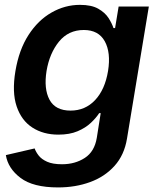

<svg xmlns="http://www.w3.org/2000/svg" viewBox="-20 -573 665 806"><path d="M223.7 213.8Q119 213.8 66.2 173.8Q13.5 133.9 4.6 78.1L125.4 50.1Q130.7 65 142.6 80.3Q154.5 95.5 177.9 106Q201.3 116.5 240.4 116.5Q295.1 116.5 335.9 90Q376.8 63.6 386.4 5.3L402.7 -98H396.3Q383.5 -78.1 361.3 -57.2Q339.1 -36.2 305.6 -22Q272 -7.8 225.1 -7.8Q161.9 -7.8 115.9 -37.5Q70 -67.1 49.9 -126.4Q29.8 -185.7 44.7 -274.5Q59.7 -364.3 99.8 -426.3Q139.9 -488.3 196.4 -520.4Q252.8 -552.6 315.7 -552.6Q364 -552.6 392.4 -536.4Q420.8 -520.2 435.4 -497.7Q449.9 -475.1 456.3 -455.3H463.1L478 -545.5H604.8L513.1 8.9Q501.8 77.8 460.9 123.2Q420.1 168.7 358.7 191.2Q297.2 213.8 223.7 213.8ZM276.3 -108.7Q337.7 -108.7 379.3 -152.9Q420.8 -197.1 433.6 -275.2Q446 -352.6 419.7 -399.9Q393.5 -447.1 331.7 -447.1Q267.4 -447.1 227.6 -398.3Q187.9 -349.4 175.4 -275.2Q163.4 -199.9 187.9 -154.3Q212.4 -108.7 276.3 -108.7Z"/></svg>

Font: Inter UI Semi Bold
Style: Italic
Weight: 600
Italic angle: -9.39999°
Designer: Rasmus Andersson
Foundry: rsms
Version: 3.2;8d6f07862